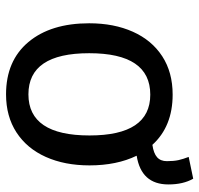

<svg xmlns="http://www.w3.org/2000/svg" viewBox="-32 -615 659 635"><g transform="rotate(90 297.5 -297.5)"><path d="M495 -420Q527 -354 527 -264Q527 -182 499 -119.5Q471 -57 418 -22.5Q365 12 292 12Q181 12 119 -62Q57 -136 57 -263Q57 -345 85 -407.5Q113 -470 166 -504.5Q219 -539 293 -539Q398 -539 459 -472Q487 -476 500 -487.5Q513 -499 513 -520Q513 -543 509.5 -558.5Q506 -574 499 -592L571 -607Q590 -574 590 -525Q590 -435 495 -420ZM428 -264Q428 -465 293 -465Q156 -465 156 -263Q156 -62 292 -62Q428 -62 428 -264Z"/></g></svg>

Font: FiraGO
Style: Regular
Weight: 400
Designer: bBox Type
Foundry: bBox Type GmbH
Version: Version 1.001;April 20, 2020;FontCreator 12.0.0.2555 64-bit